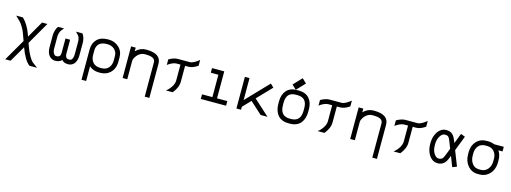

<svg xmlns="http://www.w3.org/2000/svg" viewBox="-8 -1728 7816 2934"><g transform="rotate(15 3900.5 -260.5)"><path d="M335.9 -146.5 356.9 -88.4Q384.3 -13.2 418.2 46.1Q452.1 105.5 479.5 127L560.5 188H439.9Q356 123.5 288.1 -63.5L141.6 188H57.1L255.4 -153.8L216.8 -261.7Q198.2 -314 168.2 -362.8Q138.2 -411.6 113.8 -434.6L45.9 -500H151.9L163.6 -488.3Q198.2 -455.1 232.4 -397.7Q266.6 -340.3 286.1 -286.1L303.7 -236.8L455.6 -500H540Z M663.6 -358.4Q663.6 -391.1 676.3 -433.6Q689 -476.1 708.5 -500H803.2L764.6 -453.1Q755.4 -441.9 746.1 -412.1Q736.8 -382.3 736.8 -358.4V-164.1Q736.8 -117.2 754.6 -89.1Q772.5 -61 791.5 -61H802.7Q834.5 -61 849.4 -78.4Q864.3 -95.7 864.3 -134.3V-357.4H937.5V-134.3Q937.5 -121.6 939.9 -110.1Q942.4 -98.6 948 -86.9Q953.6 -75.2 965.3 -68.1Q977.1 -61 993.7 -61H1006.8Q1020.5 -61 1030.8 -67.4Q1041 -73.7 1046.9 -85.2Q1052.7 -96.7 1056.4 -107.4Q1060.1 -118.2 1061.5 -131.8Q1063 -145.5 1063.2 -151.6Q1063.5 -157.7 1063.5 -164.6V-358.4Q1063.5 -388.2 1055.4 -414.8Q1047.4 -441.4 1036.6 -452.6L992.7 -500H1092.8Q1116.7 -473.1 1126.7 -433.1Q1136.7 -393.1 1136.7 -358.4V-164.6Q1136.7 -118.2 1125.5 -82.8Q1114.3 -47.4 1095.2 -27.3Q1076.2 -7.3 1054 2.4Q1031.7 12.2 1006.8 12.2H993.7Q938 12.2 901.9 -26.9Q865.7 12.2 802.7 12.2H791.5Q770.5 12.2 749.3 2.4Q728 -7.3 708.3 -26.9Q688.5 -46.4 676 -82Q663.6 -117.7 663.6 -164.1Z M1663.6 -223.1V-291.5Q1663.6 -357.4 1618.9 -398.2Q1574.2 -439 1506.8 -439H1494.6Q1417 -439 1377 -400.9Q1336.9 -362.8 1336.9 -291.5V-223.1Q1336.9 -152.3 1376.7 -106.7Q1416.5 -61 1494.6 -61H1506.8Q1584.5 -61 1624 -106.9Q1663.6 -152.8 1663.6 -223.1ZM1506.8 12.2H1494.6Q1398.9 12.2 1336.9 -43.5V188H1263.7V-291.5Q1263.7 -390.1 1323.5 -451.2Q1383.3 -512.2 1494.6 -512.2H1506.8Q1604.5 -512.2 1670.7 -450.2Q1736.8 -388.2 1736.8 -291.5V-223.1Q1736.8 -157.2 1710.7 -104.5Q1684.6 -51.8 1631.8 -19.8Q1579.1 12.2 1506.8 12.2Z M1937 0H1863.8V-500H1937V-442.4Q2006.8 -512.2 2094.7 -512.2H2106.9Q2336.9 -512.2 2336.9 -351.1V188H2263.7V-351.1Q2263.7 -372.1 2256.8 -387.2Q2250 -402.3 2232.9 -414.6Q2215.8 -426.8 2184.6 -432.9Q2153.3 -439 2106.9 -439H2094.7Q2062 -439 2031.2 -422.4Q2000.5 -405.8 1980.7 -382.1Q1960.9 -358.4 1949 -333.7Q1937 -309.1 1937 -291.5Z M2604.5 -500H2792.5Q2822.8 -500 2861.6 -521.2Q2900.4 -542.5 2937 -573.2V-481.4Q2856 -426.8 2792.5 -426.8H2737.8V-174.8Q2737.8 -127.4 2716.3 -78.6Q2694.8 -29.8 2659.2 12.2H2551.8Q2594.7 -18.6 2629.6 -71.3Q2664.6 -124 2664.6 -174.8V-426.8H2604.5Q2544.4 -426.8 2463.9 -367.7V-455.1Q2541.5 -500 2604.5 -500Z M3144.5 -500H3337.9V-73.2H3500.5V0H3100.6V-73.2H3264.6V-426.8H3144.5Z M3857.4 -172.4 3737.3 -46.9V0H3664.1V-500H3737.3V-152.8L4074.2 -504.4L4127 -453.6L3908.2 -225.1L4155.8 0H4046.9Z M4737.3 -274.4V-234.4Q4737.3 -180.7 4723.6 -136.5Q4710 -92.3 4683.1 -58.6Q4656.2 -24.9 4612.5 -6.3Q4568.8 12.2 4511.7 12.2H4486.8Q4430.7 12.2 4387.5 -6.8Q4344.2 -25.9 4317.6 -59.8Q4291 -93.8 4277.6 -137.9Q4264.2 -182.1 4264.2 -234.9V-273.9Q4264.2 -381.3 4320.8 -446.5Q4377.4 -511.7 4485.8 -511.7H4513.7Q4623 -511.7 4680.2 -447Q4737.3 -382.3 4737.3 -274.4ZM4513.7 -438.5H4485.8Q4337.4 -438.5 4337.4 -273.9V-234.9Q4337.4 -207.5 4341.3 -183.8Q4345.2 -160.2 4355.7 -137Q4366.2 -113.8 4382.6 -97.4Q4398.9 -81.1 4425.5 -71Q4452.1 -61 4486.8 -61H4511.7Q4664.1 -61 4664.1 -234.4V-274.4Q4664.1 -438.5 4513.7 -438.5ZM4465.8 -510.7 4397.5 -576.7 4523.4 -709.5 4591.8 -643.6Z M5004.9 -500H5192.9Q5223.1 -500 5262 -521.2Q5300.8 -542.5 5337.4 -573.2V-481.4Q5256.3 -426.8 5192.9 -426.8H5138.2V-174.8Q5138.2 -127.4 5116.7 -78.6Q5095.2 -29.8 5059.6 12.2H4952.1Q4995.1 -18.6 5030 -71.3Q5064.9 -124 5064.9 -174.8V-426.8H5004.9Q4944.8 -426.8 4864.3 -367.7V-455.1Q4941.9 -500 5004.9 -500Z M5537.6 0H5464.4V-500H5537.6V-442.4Q5607.4 -512.2 5695.3 -512.2H5707.5Q5937.5 -512.2 5937.5 -351.1V188H5864.3V-351.1Q5864.3 -372.1 5857.4 -387.2Q5850.6 -402.3 5833.5 -414.6Q5816.4 -426.8 5785.2 -432.9Q5753.9 -439 5707.5 -439H5695.3Q5662.6 -439 5631.8 -422.4Q5601.1 -405.8 5581.3 -382.1Q5561.5 -358.4 5549.6 -333.7Q5537.6 -309.1 5537.6 -291.5Z M6205.1 -500H6393.1Q6423.3 -500 6462.2 -521.2Q6501 -542.5 6537.6 -573.2V-481.4Q6456.5 -426.8 6393.1 -426.8H6338.4V-174.8Q6338.4 -127.4 6316.9 -78.6Q6295.4 -29.8 6259.8 12.2H6152.3Q6195.3 -18.6 6230.2 -71.3Q6265.1 -124 6265.1 -174.8V-426.8H6205.1Q6145 -426.8 6064.5 -367.7V-455.1Q6142.1 -500 6205.1 -500Z M6978.5 -250.5 6932.1 -368.7Q6917.5 -407.2 6901.9 -423.1Q6886.2 -439 6852.5 -439H6843.3Q6804.2 -439 6771 -387Q6737.8 -335 6737.8 -258.3V-241.7Q6737.8 -164.6 6771 -112.8Q6804.2 -61 6843.3 -61H6852.5Q6877 -61 6896.7 -75.4Q6916.5 -89.8 6932.1 -130.9ZM7000.5 -104.5Q6955.6 12.2 6852.5 12.2H6843.3Q6793.5 12.2 6752 -22.7Q6710.4 -57.6 6687.5 -115.7Q6664.6 -173.8 6664.6 -241.7V-258.3Q6664.6 -326.2 6688 -384.5Q6711.4 -442.9 6752.7 -477.5Q6793.9 -512.2 6843.3 -512.2H6852.5Q6884.3 -512.2 6909.2 -502.9Q6934.1 -493.7 6951.2 -475.8Q6968.3 -458 6979.2 -439.5Q6990.2 -420.9 7000.5 -395L7017.6 -351.6L7080.1 -513.2L7148.4 -486.8L7057.1 -250.5L7149.9 -13.2L7081.5 12.2L7018.1 -149.4Z M7737.8 -274.4V-239.3Q7737.8 -169.4 7710 -112.3Q7682.1 -55.2 7630.1 -21.5Q7578.1 12.2 7511.7 12.2H7486.3Q7388.2 12.2 7326.4 -59.8Q7264.6 -131.8 7264.6 -239.7V-273.9Q7264.6 -378.4 7325.7 -445.1Q7386.7 -511.7 7485.4 -511.7H7513.2Q7565.4 -511.7 7609.9 -491.7L7762.2 -492.2V-418.9H7696.3Q7737.8 -357.9 7737.8 -274.4ZM7513.2 -438.5H7485.4Q7416.5 -438.5 7377.2 -392.8Q7337.9 -347.2 7337.9 -273.9V-239.7Q7337.9 -164.1 7377.9 -112.5Q7418 -61 7486.3 -61H7511.7Q7580.6 -61 7622.6 -111.8Q7664.6 -162.6 7664.6 -239.3V-274.4Q7664.6 -347.2 7623.5 -392.8Q7582.5 -438.5 7513.2 -438.5Z"/></g></svg>

Font: Anka/Coder
Style: Regular
Weight: 400
Monospace: yes
Version: Version 001.100